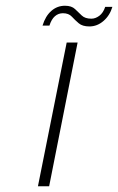

<svg xmlns="http://www.w3.org/2000/svg" viewBox="-20 -648 411 668"><path d="M212 -500H250L151 0H112ZM128 -559Q138 -592 158.5 -610Q179 -628 206 -628Q229 -628 241 -616.5Q253 -605 264.5 -594Q276 -583 298 -583Q312 -583 325.5 -593Q339 -603 346 -624H371Q362 -594 340 -575Q318 -556 291 -556Q267 -556 254 -567Q241 -578 230 -590Q219 -602 199 -602Q183 -602 171 -591.5Q159 -581 152 -559Z"/></svg>

Font: Albert Sans ExtraLight
Style: Italic
Weight: 250
Italic angle: -11.25°
Designer: Andreas Rasmussen
Foundry: a.Foundry
Version: Version 1.025